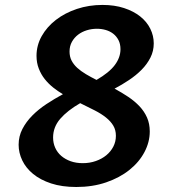

<svg xmlns="http://www.w3.org/2000/svg" viewBox="-20 -745 695 775"><path d="M233.9 -364.7Q213.9 -376.5 194.8 -391.6Q175.8 -406.7 160.6 -425.8Q145.5 -444.8 136.5 -468.3Q127.4 -491.7 127.4 -519.5Q127.4 -562 148.4 -599.4Q169.4 -636.7 205.8 -664.8Q242.2 -692.9 290.5 -709Q338.9 -725.1 393.6 -725.1Q442.4 -725.1 481 -712.4Q519.5 -699.7 546.1 -678.5Q572.8 -657.2 586.7 -628.9Q600.6 -600.6 600.6 -569.8Q600.6 -539.1 587.2 -512.5Q573.7 -485.8 551.5 -463.4Q529.3 -440.9 500.7 -421.9Q472.2 -402.8 442.4 -387.2Q472.2 -371.1 498 -353.8Q523.9 -336.4 543.2 -315.9Q562.5 -295.4 573.5 -270.5Q584.5 -245.6 584.5 -214.4Q584.5 -171.4 563 -130.9Q541.5 -90.3 502.4 -59.1Q463.4 -27.8 408.7 -9Q354 9.8 288.1 9.8Q230 9.8 186.3 -4.6Q142.6 -19 113.5 -43Q84.5 -66.9 69.8 -97.7Q55.2 -128.4 55.2 -160.6Q55.2 -194.8 70.3 -224.1Q85.4 -253.4 110.4 -278.6Q135.3 -303.7 167.5 -325Q199.7 -346.2 233.9 -364.7ZM303.7 -328.6Q252 -298.8 223.1 -265.4Q194.3 -231.9 194.3 -189.9Q194.3 -167.5 202.9 -148.4Q211.4 -129.4 227.3 -115.7Q243.2 -102.1 265.1 -94.2Q287.1 -86.4 314 -86.4Q342.3 -86.4 366.7 -95Q391.1 -103.5 409.2 -118.4Q427.2 -133.3 437.5 -153.3Q447.8 -173.3 447.8 -196.8Q447.8 -220.2 437.3 -237.8Q426.8 -255.4 408 -270.5Q389.2 -285.6 362.5 -299.3Q335.9 -313 303.7 -328.6ZM369.6 -422.4Q420.9 -452.1 443.6 -482.7Q466.3 -513.2 466.3 -546.4Q466.3 -567.4 458.3 -583Q450.2 -598.6 437 -608.9Q423.8 -619.1 406.7 -624Q389.6 -628.9 371.1 -628.9Q350.1 -628.9 330.3 -622.8Q310.5 -616.7 295.2 -605Q279.8 -593.3 270.3 -576.2Q260.7 -559.1 260.7 -537.1Q260.7 -516.6 268.8 -500.7Q276.9 -484.9 291.5 -471.4Q306.2 -458 326.2 -446Q346.2 -434.1 369.6 -422.4Z"/></svg>

Font: Proza Libre
Style: SemiBold Italic
Weight: 600
Designer: Jasper de Waard
Foundry: Jasper de Waard
Version: Version 1.000; ttfautohint (v1.4.1.8-43bc)